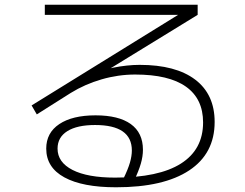

<svg xmlns="http://www.w3.org/2000/svg" viewBox="-20 -747 1040 814"><path d="M472 47Q330 47 253 5Q176 -37 176 -117Q176 -184 231.5 -221Q287 -258 385 -258Q483 -258 534.5 -221Q586 -184 586 -112Q586 -84 577 -53Q568 -22 548 20L503 11Q523 -30 531 -58Q539 -86 539 -109Q539 -217 383 -217Q307 -217 265.5 -191Q224 -165 224 -117Q224 -59 287.5 -26.5Q351 6 468 6Q653 6 747 -53.5Q841 -113 841 -228Q841 -328 768.5 -379.5Q696 -431 553 -431Q481 -431 410.5 -410.5Q340 -390 280 -353L136 -262L114 -300L761 -700V-684H170V-727H818V-684L373 -411L347 -428Q373 -438 401.5 -446Q430 -454 459.5 -460Q489 -466 517.5 -469Q546 -472 572 -472Q725 -472 807.5 -409.5Q890 -347 890 -230Q890 -96 782 -24.5Q674 47 472 47Z"/></svg>

Font: M PLUS 1 Thin Light
Style: Regular
Weight: 300
Version: Version 1.001